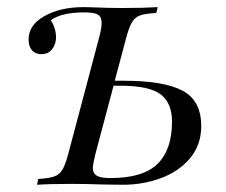

<svg xmlns="http://www.w3.org/2000/svg" viewBox="-20 -510 624 530"><path d="M535.5 -162.1Q535.5 -109.7 504.4 -73Q473.4 -36.3 423.8 -18.1Q374.2 0 319.4 0L260.5 -0.8Q212.1 -2.4 180.6 -2.4Q116.1 -2.4 82.3 0L85.5 -16.1Q114.5 -17.7 129 -22.6Q143.5 -27.4 152 -41.1Q160.5 -54.8 168.5 -85.5L253.2 -404.8Q260.5 -431.5 260.5 -446.8Q260.5 -463.7 250 -469.8Q239.5 -475.8 212.9 -475.8Q149.2 -475.8 120.2 -454Q126.6 -445.2 130.6 -432.3Q134.7 -419.4 134.7 -407.3Q134.7 -388.7 124.2 -374.6Q113.7 -360.5 94.4 -360.5Q77.4 -360.5 68.1 -371.4Q58.9 -382.3 58.9 -400.8Q58.9 -440.3 100.8 -464.5Q145.2 -490.3 209.7 -490.3Q229.8 -490.3 242.7 -489.5Q281.5 -487.9 316.9 -487.9Q376.6 -487.9 415.3 -490.3L411.3 -474.2Q381.5 -472.6 367.3 -467.7Q353.2 -462.9 344.8 -449.2Q336.3 -435.5 328.2 -404.8L296.8 -287.1H321.8Q432.3 -287.1 483.9 -259.7Q535.5 -232.3 535.5 -162.1ZM454.8 -174.2Q454.8 -225.8 423.4 -249.6Q391.9 -273.4 311.3 -273.4H293.5L243.5 -85.5Q236.3 -56.5 236.3 -46Q236.3 -31.5 247.2 -25Q258.1 -18.5 284.7 -18.5Q375 -18.5 414.9 -57.7Q454.8 -96.8 454.8 -174.2Z"/></svg>

Font: Playfair Display SC
Style: Italic
Weight: 400
Italic angle: -14°
Designer: Claus Eggers Sørensen
Foundry: Claus Eggers Sørensen
Version: Version 1.202; ttfautohint (v1.6)